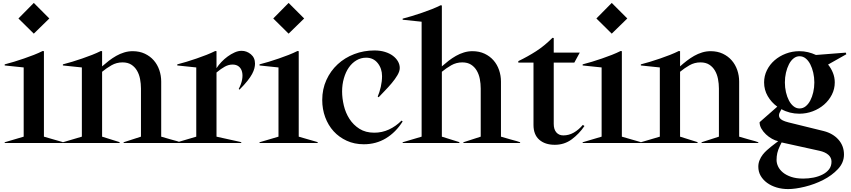

<svg xmlns="http://www.w3.org/2000/svg" viewBox="-20 -989 5886 1328"><path d="M213.8 -968.8 321.2 -861.2 213.8 -756.2 107.5 -861.2ZM12.5 -5 143.8 -43.8V-522.5L12.5 -536.2V-543.8Q42.5 -551.2 76.9 -561.9Q111.2 -572.5 146.2 -584.4Q181.2 -596.2 214.4 -609.4Q247.5 -622.5 275 -636.2L283.8 -635V-43.8Q320 -33.8 348.8 -25Q373.8 -17.5 394.4 -11.9Q415 -6.2 415 -5V0H12.5Z M835 -5 955 -43.8V-376.2Q955 -410 948.8 -442.5Q942.5 -475 927.5 -500.6Q912.5 -526.2 888.1 -541.9Q863.8 -557.5 827.5 -557.5Q786.2 -557.5 751.2 -537.5Q716.2 -517.5 686.2 -492.5V-43.8Q720 -33.8 746.2 -25Q768.8 -17.5 788.1 -11.9Q807.5 -6.2 807.5 -5V0H415V-5L546.2 -43.8V-522.5L415 -536.2V-543.8Q445 -551.2 479.4 -561.9Q513.8 -572.5 548.8 -584.4Q583.8 -596.2 616.9 -609.4Q650 -622.5 677.5 -636.2L686.2 -635V-530Q708.8 -550 733.1 -568.8Q757.5 -587.5 783.8 -602.5Q810 -617.5 838.8 -626.2Q867.5 -635 897.5 -635Q945 -635 981.9 -617.5Q1018.8 -600 1043.8 -571.2Q1068.8 -542.5 1081.9 -504.4Q1095 -466.2 1095 -425V-43.8Q1131.2 -33.8 1160 -25Q1185 -18.8 1205.6 -12.5Q1226.2 -6.2 1227.5 -5V0H835Z M1206.2 -5 1337.5 -43.8V-522.5L1206.2 -536.2V-543.8Q1236.2 -551.2 1270.6 -561.9Q1305 -572.5 1340 -584.4Q1375 -596.2 1408.1 -609.4Q1441.2 -622.5 1468.8 -636.2L1477.5 -635V-517.5Q1491.2 -538.8 1511.2 -560Q1531.2 -581.2 1554.4 -598.1Q1577.5 -615 1602.5 -626.2Q1627.5 -637.5 1651.2 -637.5Q1686.2 -637.5 1715 -613.8Q1743.8 -590 1743.8 -548.8Q1743.8 -533.8 1739.4 -516.2Q1735 -498.8 1723.8 -477.5Q1712.5 -456.2 1691.2 -429.4Q1670 -402.5 1636.2 -368.8L1631.2 -373.8Q1648.8 -407.5 1654.4 -437.5Q1660 -467.5 1654.4 -491.2Q1648.8 -515 1631.9 -528.8Q1615 -542.5 1588.8 -542.5Q1561.2 -542.5 1535 -528.1Q1508.8 -513.8 1477.5 -487.5V-43.8Q1525 -33.8 1562.5 -25Q1595 -17.5 1621.9 -11.9Q1648.8 -6.2 1648.8 -5V0H1206.2Z M1976.2 -968.8 2083.8 -861.2 1976.2 -756.2 1870 -861.2ZM1775 -5 1906.2 -43.8V-522.5L1775 -536.2V-543.8Q1805 -551.2 1839.4 -561.9Q1873.8 -572.5 1908.8 -584.4Q1943.8 -596.2 1976.9 -609.4Q2010 -622.5 2037.5 -636.2L2046.2 -635V-43.8Q2082.5 -33.8 2111.2 -25Q2136.2 -17.5 2156.9 -11.9Q2177.5 -6.2 2177.5 -5V0H1775Z M2496.2 8.8Q2431.2 8.8 2378.1 -15.6Q2325 -40 2287.5 -81.2Q2250 -122.5 2229.4 -178.1Q2208.8 -233.8 2208.8 -297.5Q2208.8 -372.5 2237.5 -435.6Q2266.2 -498.8 2315.6 -544.4Q2365 -590 2430.6 -615Q2496.2 -640 2570 -640Q2610 -640 2642.5 -630Q2675 -620 2697.5 -603.1Q2720 -586.2 2732.5 -564.4Q2745 -542.5 2745 -518.8Q2745 -496.2 2728.8 -468.8Q2712.5 -441.2 2689.4 -413.8Q2666.2 -386.2 2641.2 -360.6Q2616.2 -335 2598.8 -316.2L2592.5 -321.2Q2605 -350 2613.8 -388.1Q2622.5 -426.2 2622.5 -462.5Q2622.5 -515 2592.5 -552.5Q2562.5 -590 2512.5 -590Q2476.2 -590 2445.6 -571.9Q2415 -553.8 2393.1 -522.5Q2371.2 -491.2 2358.8 -448.1Q2346.2 -405 2346.2 -356.2Q2346.2 -310 2358.1 -259.4Q2370 -208.8 2396.9 -166.9Q2423.8 -125 2466.2 -98.1Q2508.8 -71.2 2568.8 -71.2Q2622.5 -71.2 2670 -93.1Q2717.5 -115 2757.5 -155L2765 -148.8Q2717.5 -73.8 2649.4 -32.5Q2581.2 8.8 2496.2 8.8Z M2765 -5 2896.2 -43.8V-838.8L2765 -852.5V-860Q2795 -867.5 2829.4 -878.1Q2863.8 -888.8 2898.8 -900.6Q2933.8 -912.5 2966.9 -925.6Q3000 -938.8 3027.5 -952.5L3036.2 -951.2V-530Q3058.8 -550 3083.1 -568.8Q3107.5 -587.5 3133.8 -602.5Q3160 -617.5 3188.8 -626.2Q3217.5 -635 3247.5 -635Q3295 -635 3331.9 -617.5Q3368.8 -600 3393.8 -571.2Q3418.8 -542.5 3431.9 -504.4Q3445 -466.2 3445 -425V-43.8Q3481.2 -33.8 3510 -25Q3535 -18.8 3555.6 -12.5Q3576.2 -6.2 3577.5 -5V0H3185V-5L3305 -43.8V-376.2Q3305 -410 3298.8 -442.5Q3292.5 -475 3277.5 -500.6Q3262.5 -526.2 3238.1 -541.9Q3213.8 -557.5 3177.5 -557.5Q3136.2 -557.5 3101.2 -537.5Q3066.2 -517.5 3036.2 -492.5V-43.8Q3070 -33.8 3096.2 -25Q3118.8 -17.5 3138.1 -11.9Q3157.5 -6.2 3157.5 -5V0H2765Z M3817.5 12.5Q3750 12.5 3710 -22.5Q3670 -57.5 3670 -125V-556.2H3565V-566.2Q3630 -597.5 3687.5 -634.4Q3745 -671.2 3801.2 -727.5L3810 -726.2V-625H3990L3952.5 -556.2H3810V-132.5Q3810 -93.8 3828.1 -73.1Q3846.2 -52.5 3876.2 -52.5Q3915 -52.5 3948.8 -71.9Q3982.5 -91.2 4011.2 -125L4022.5 -117.5Q3986.2 -63.8 3935 -25.6Q3883.8 12.5 3817.5 12.5Z M4211.2 -968.8 4318.8 -861.2 4211.2 -756.2 4105 -861.2ZM4010 -5 4141.2 -43.8V-522.5L4010 -536.2V-543.8Q4040 -551.2 4074.4 -561.9Q4108.8 -572.5 4143.8 -584.4Q4178.8 -596.2 4211.9 -609.4Q4245 -622.5 4272.5 -636.2L4281.2 -635V-43.8Q4317.5 -33.8 4346.2 -25Q4371.2 -17.5 4391.9 -11.9Q4412.5 -6.2 4412.5 -5V0H4010Z M4832.5 -5 4952.5 -43.8V-376.2Q4952.5 -410 4946.2 -442.5Q4940 -475 4925 -500.6Q4910 -526.2 4885.6 -541.9Q4861.2 -557.5 4825 -557.5Q4783.8 -557.5 4748.8 -537.5Q4713.8 -517.5 4683.8 -492.5V-43.8Q4717.5 -33.8 4743.8 -25Q4766.2 -17.5 4785.6 -11.9Q4805 -6.2 4805 -5V0H4412.5V-5L4543.8 -43.8V-522.5L4412.5 -536.2V-543.8Q4442.5 -551.2 4476.9 -561.9Q4511.2 -572.5 4546.2 -584.4Q4581.2 -596.2 4614.4 -609.4Q4647.5 -622.5 4675 -636.2L4683.8 -635V-530Q4706.2 -550 4730.6 -568.8Q4755 -587.5 4781.2 -602.5Q4807.5 -617.5 4836.2 -626.2Q4865 -635 4895 -635Q4942.5 -635 4979.4 -617.5Q5016.2 -600 5041.2 -571.2Q5066.2 -542.5 5079.4 -504.4Q5092.5 -466.2 5092.5 -425V-43.8Q5128.8 -33.8 5157.5 -25Q5182.5 -18.8 5203.1 -12.5Q5223.8 -6.2 5225 -5V0H4832.5Z M5431.2 318.8Q5388.8 318.8 5351.2 307.5Q5313.8 296.2 5285.6 275.6Q5257.5 255 5241.2 226.9Q5225 198.8 5225 163.8Q5225 140 5233.8 118.8Q5242.5 97.5 5255.6 80.6Q5268.8 63.8 5284.4 50Q5300 36.2 5313.8 25L5362.5 -12.5Q5342.5 -16.2 5320 -28.8Q5297.5 -41.2 5278.1 -59.4Q5258.8 -77.5 5246.2 -99.4Q5233.8 -121.2 5233.8 -143.8L5356.2 -251.2Q5315 -281.2 5290 -324.4Q5265 -367.5 5265 -418.8Q5265 -463.8 5284.4 -503.1Q5303.8 -542.5 5337.5 -571.9Q5371.2 -601.2 5415.6 -618.1Q5460 -635 5508.8 -635Q5540 -635 5568.8 -628.1Q5597.5 -621.2 5623.8 -608.8L5830 -625L5833.8 -613.8L5707.5 -542.5Q5728.8 -516.2 5741.2 -485Q5753.8 -453.8 5753.8 -418.8Q5753.8 -373.8 5733.8 -334.4Q5713.8 -295 5680 -265.6Q5646.2 -236.2 5601.9 -219.4Q5557.5 -202.5 5508.8 -202.5Q5441.2 -202.5 5385 -233.8L5373.8 -212.5Q5362.5 -191.2 5373.1 -173.1Q5383.8 -155 5433.8 -142.5L5677.5 -82.5Q5741.2 -66.2 5779.4 -23.1Q5817.5 20 5817.5 80Q5817.5 136.2 5775.6 180.6Q5733.8 225 5673.8 255.6Q5613.8 286.2 5546.9 302.5Q5480 318.8 5431.2 318.8ZM5408.8 -418.8Q5408.8 -383.8 5416.2 -351.2Q5423.8 -318.8 5436.9 -293.8Q5450 -268.8 5468.8 -253.8Q5487.5 -238.8 5510 -238.8Q5533.8 -238.8 5552.5 -253.8Q5571.2 -268.8 5584.4 -293.8Q5597.5 -318.8 5605 -351.2Q5612.5 -383.8 5612.5 -418.8Q5612.5 -453.8 5605 -486.2Q5597.5 -518.8 5584.4 -544.4Q5571.2 -570 5552.5 -585Q5533.8 -600 5510 -600Q5487.5 -600 5468.8 -585Q5450 -570 5436.9 -544.4Q5423.8 -518.8 5416.2 -486.2Q5408.8 -453.8 5408.8 -418.8ZM5351.2 117.5Q5351.2 140 5361.9 162.5Q5372.5 185 5395 203.8Q5417.5 222.5 5452.5 234.4Q5487.5 246.2 5535 246.2Q5571.2 246.2 5606.2 239.4Q5641.2 232.5 5669.4 218.1Q5697.5 203.8 5714.4 181.9Q5731.2 160 5731.2 128.8Q5731.2 101.2 5709.4 81.9Q5687.5 62.5 5647.5 53.8L5386.2 -3.8L5375 18.8Q5361.2 47.5 5356.2 70Q5351.2 92.5 5351.2 117.5Z"/></svg>

Font: Equateur
Style: Regular
Weight: 400
Designer: Ange Degheest & Eugénie Bidaut
Foundry: Velvetyne Type Foundry
Version: Version 1.000;FEAKit 1.0